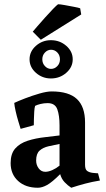

<svg xmlns="http://www.w3.org/2000/svg" viewBox="-20 -867 499 903"><path d="M193 -59Q208 -59 226 -67Q244 -75 260 -88V-190L208 -179Q182 -173 166 -158.5Q150 -144 150 -112Q150 -91 162 -75Q174 -59 193 -59ZM380 -291V-92Q380 -70 390 -63Q400 -56 416 -54Q424 -53 432.5 -52.5Q441 -52 441 -52L450 -18Q413 -12 381 -3.5Q349 5 315 16Q298 5 283.5 -10.5Q269 -26 263 -48Q225 -10 201.5 3Q178 16 158 16Q100 16 65 -16Q30 -48 30 -100Q30 -144 51.5 -168.5Q73 -193 110 -205Q147 -217 193 -222L260 -230V-277Q260 -324 249.5 -353Q239 -382 204 -382Q187 -382 170.5 -378Q154 -374 145 -369Q142 -359 141 -341.5Q140 -324 139.5 -306.5Q139 -289 139 -278L77 -261Q73 -274 66 -297Q59 -320 53.5 -344.5Q48 -369 47 -383Q66 -392 98.5 -404.5Q131 -417 165.5 -427Q200 -437 223 -437Q304 -437 342 -401Q380 -365 380 -291ZM179 -588Q179 -569 191.4 -556Q203.7 -543 219.9 -543Q237 -543 249.5 -556Q262 -568.9 262 -588Q262 -607 249.8 -620Q237.5 -633 220 -633Q203.8 -633 191.4 -620Q179 -607.1 179 -588ZM119 -588Q119 -625.1 149 -651.5Q179 -678 219.5 -678Q261.2 -678 291.6 -651.5Q322 -625.1 322 -588Q322 -551 291.6 -524.5Q261.2 -498 219.5 -498Q179 -498 149 -524.5Q119 -551 119 -588ZM357 -828 362 -799 172 -680 134 -718Q138 -723 154.5 -742Q171 -761 191.5 -784Q212 -807 229.5 -825Q247 -843 253 -847Q263 -847 284.5 -843Q306 -839 327.5 -835Q349 -831 357 -828Z"/></svg>

Font: Buenard
Style: Regular
Weight: 400
Version: Version 2.000